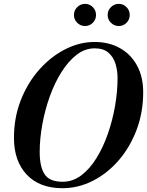

<svg xmlns="http://www.w3.org/2000/svg" viewBox="-20 -981 774 1011"><path d="M546.9 -902.1Q546.9 -926.2 564.1 -943.4Q581.4 -960.6 605.4 -960.6Q629.4 -960.6 646.3 -943.4Q663.1 -926.2 663.1 -902.1Q663.1 -878.1 646.3 -861.1Q629.4 -844 605.4 -844Q581.4 -844 564.1 -861.1Q546.9 -878.1 546.9 -902.1ZM369.4 -902.1Q369.4 -926.2 386.6 -943.4Q403.9 -960.6 427.9 -960.6Q451.9 -960.6 468.8 -943.4Q485.6 -926.2 485.6 -902.1Q485.6 -878.1 468.8 -861.1Q451.9 -844 427.9 -844Q403.9 -844 386.6 -861.1Q369.4 -878.1 369.4 -902.1ZM309 10Q188 10 120.8 -61.5Q53.5 -133 53.5 -255Q53.5 -361 89.2 -452.8Q125 -544.5 186 -613.5Q247 -682.5 322.8 -721.2Q398.5 -760 478.5 -760Q553.5 -760 611.2 -727.8Q669 -695.5 701.5 -636Q734 -576.5 734 -495Q734 -389 699.2 -297.2Q664.5 -205.5 604.8 -136.5Q545 -67.5 468.5 -28.8Q392 10 309 10ZM478.5 -726.5Q427.5 -726.5 383.5 -692.5Q339.5 -658.5 303.5 -601.2Q267.5 -544 242 -472.8Q216.5 -401.5 202.8 -325.8Q189 -250 189 -180.5Q189 -104 214.5 -64Q240 -24 309 -24Q362.5 -23.5 407.8 -57.5Q453 -91.5 488.2 -148.8Q523.5 -206 548.2 -277.2Q573 -348.5 586 -424.2Q599 -500 599 -569.5Q599 -610.5 587.8 -646.2Q576.5 -682 550.2 -704.2Q524 -726.5 478.5 -726.5Z"/></svg>

Font: Bodoni* 06pt Medium
Style: Italic
Weight: 500
Italic angle: -13°
Version: Version 2.3